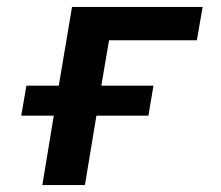

<svg xmlns="http://www.w3.org/2000/svg" viewBox="-20 -536 640 556"><path d="M102.6 0H225.9L259.2 -201H409.8L424.4 -288H273.4L295.8 -419.4H550.1L566.8 -516H188.6L150.2 -288H56.5L41.5 -201H135.7Z"/></svg>

Font: Margiela Mono Italic SmBold It
Style: Regular
Weight: 600
Designer: Mike Abbink, Paul van der Laan, Pieter van Rosmalen
Foundry: Bold Monday
Version: Version 2.003 2021